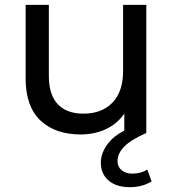

<svg xmlns="http://www.w3.org/2000/svg" viewBox="-20 -550 717 794"><path d="M397 123Q397 79 431 38Q453 11 494 -10V-80Q465 -38 418 -16Q371 6 314 6Q208 6 147 -52Q86 -110 86 -225V-530H182V-236Q182 -158 219 -119Q256 -80 325 -80Q401 -80 445 -125.5Q489 -171 489 -256V-530H585V0Q521 28 493.5 56.5Q466 85 466 116Q466 140 483 154Q500 168 527 168Q564 168 589 151L607 200Q569 224 517 224Q461 224 429 196.5Q397 169 397 123Z"/></svg>

Font: CMG Sans Medium
Style: Regular
Weight: 500
Designer: Julieta Ulanovsky
Foundry: Julieta Ulanovsky
Version: Version 7.200